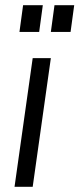

<svg xmlns="http://www.w3.org/2000/svg" viewBox="-20 -720 306 740"><path d="M36 0 106 -496H176L106 0ZM176 -597 190 -700H266L252 -597ZM55 -597 69 -700H145L131 -597Z"/></svg>

Font: Host Grotesk Light
Style: Italic
Weight: 300
Italic angle: -8°
Designer: Doğukan Karapınar based on Poppins by Indian Type Foundry, Jonny Pinhorn
Foundry: Element Type
Version: Version 1.001; ttfautohint (v1.8.4.7-5d5b)